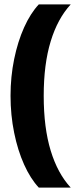

<svg xmlns="http://www.w3.org/2000/svg" viewBox="-20 -695 358 878"><path d="M303.5 163Q243.6 98.3 211.8 -6.2Q179.9 -110.8 179.9 -256.9Q179.9 -401.7 211.8 -506Q243.6 -610.2 303.5 -675H157.5Q119.3 -634.3 90.2 -569.5Q61.1 -504.7 44.7 -424.4Q28.2 -344.2 28.2 -256.9Q28.2 -168.9 44.7 -88.1Q61.1 -7.3 90.2 57.4Q119.3 122.2 157.5 163Z"/></svg>

Font: Overused Grotesk Light
Style: Regular
Weight: 300
Designer: RandomMaerks
Version: Version 0.005